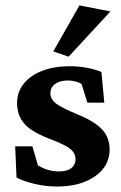

<svg xmlns="http://www.w3.org/2000/svg" viewBox="-20 -681 448 709"><path d="M190.4 7.8Q149.4 7.8 109.4 -1.5Q69.3 -10.7 41 -25.4L36.1 -140.6H99.6L120.1 -70.3Q157.2 -47.9 197.3 -47.9Q227.5 -47.9 243.2 -60.1Q258.8 -72.3 258.8 -92.8Q258.8 -114.3 241.7 -129.4Q224.6 -144.5 171.9 -165Q99.6 -191.4 71.3 -222.7Q43 -253.9 43 -300.8Q43 -340.8 67.4 -371.6Q91.8 -402.3 135.7 -419.4Q179.7 -436.5 237.3 -436.5Q268.6 -436.5 300.8 -430.7Q333 -424.8 354.5 -415L365.2 -301.8H302.7L281.2 -371.1Q271.5 -377 257.3 -380.4Q243.2 -383.8 230.5 -383.8Q201.2 -383.8 183.6 -371.1Q166 -358.4 166 -336.9Q166 -314.5 187.5 -298.3Q209 -282.2 265.6 -258.8Q330.1 -232.4 357.4 -202.6Q384.8 -172.9 384.8 -128.9Q384.8 -67.4 330.6 -29.8Q276.4 7.8 190.4 7.8ZM233.4 -471.7 176.8 -491.2 273.4 -661.1 387.7 -638.7Z"/></svg>

Font: Crimson Pro ExtraLight
Style: Bold
Weight: 700
Version: Version 1.002